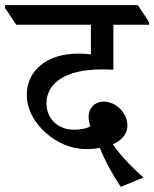

<svg xmlns="http://www.w3.org/2000/svg" viewBox="-65 -644 604 752"><path d="M408 88 497 51C463 22 408 -32 377 -79C419 -97 434 -126 434 -152C434 -202 389 -246 341 -246C306 -246 282 -220 282 -188C282 -177 284 -163 289 -149C274 -141 253 -136 225 -136C159 -136 117 -182 117 -239C117 -318 191 -372 331 -372C340 -372 360 -372 379 -371V-547H519V-557L475 -624H-45V-612L-1 -547H291V-431C275 -433 258 -434 241 -434C118 -434 40 -367 40 -273C40 -211 74 -159 115 -123C159 -84 215 -60 273 -60C294 -60 313 -62 326 -65C346 -14 379 45 408 88Z"/></svg>

Font: Noto Serif Devanagari Medium
Style: Regular
Weight: 500
Designer: Universal Thirst, Indian Type Foundry and the Monotype Design Team
Foundry: Monotype Imaging Inc.
Version: Version 2.004